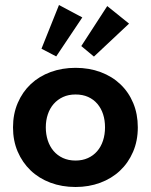

<svg xmlns="http://www.w3.org/2000/svg" viewBox="-20 -733 597 760"><path d="M279 7.2Q331.5 7.2 376.6 -9.5Q421.8 -26.2 454.8 -57.2Q487.8 -88.2 506.6 -131.8Q525.5 -175.3 525.5 -228.8Q525.5 -281.5 507.4 -324.9Q489.3 -368.3 456.6 -399.4Q424 -430.5 378.5 -447.5Q333 -464.5 279 -464.5Q225.8 -464.5 180.5 -447.9Q135.2 -431.3 102.2 -400.4Q69.2 -369.5 50.4 -325.8Q31.5 -282 31.5 -228.8Q31.5 -176 50 -132.9Q68.5 -89.8 101.2 -58.4Q134 -27 179.5 -9.9Q225 7.2 279 7.2ZM279 -97.5Q251 -97.5 229 -107.6Q207 -117.8 191.9 -135.6Q176.8 -153.5 169 -177.6Q161.3 -201.8 161.3 -228.8Q161.3 -256.5 169.3 -280.4Q177.3 -304.2 192.5 -321.6Q207.8 -339 229.4 -349Q251 -359 279 -359Q307 -359 328.6 -349.4Q350.2 -339.7 365.4 -322Q380.5 -304.2 388.1 -280.7Q395.7 -257.2 395.7 -228.8Q395.7 -200.3 387.7 -176.1Q379.7 -152 364.6 -134.5Q349.5 -117 327.9 -107.3Q306.3 -97.5 279 -97.5ZM404.5 -709 301.8 -550.7 351.8 -509 490.8 -639.5ZM213.5 -713.2 144.2 -540.2 202.5 -509.7 305.8 -664Z"/></svg>

Font: Tilda Sans VF
Style: Regular
Weight: 400
Designer: ParaType Ltd
Foundry: ParaType Ltd
Version: Version 1.010